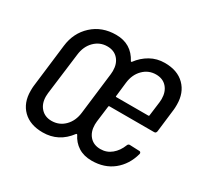

<svg xmlns="http://www.w3.org/2000/svg" viewBox="-115 -666 868 826"><g transform="rotate(30 319.0 -253.0)"><path d="M595 -233H373Q369 -233 369 -229L359 -150Q358 -144 358 -134Q358 -98 377.5 -76Q397 -54 431 -54Q462 -54 485.5 -73.5Q509 -93 521 -124Q524 -133 532 -133L581 -131Q585 -131 587 -127.5Q589 -124 588 -120Q572 -61 529 -26.5Q486 8 423 8Q384 8 356.5 -9.5Q329 -27 314 -58Q311 -61 308 -58Q259 8 180 8Q117 8 81.5 -27Q46 -62 46 -121Q46 -137 47 -145L73 -360Q81 -428 128 -471Q175 -514 245 -514Q321 -514 356 -447Q358 -444 361 -447Q384 -478 416 -496Q448 -514 487 -514Q550 -514 585.5 -478.5Q621 -443 621 -384Q621 -368 620 -360L606 -243Q604 -233 595 -233ZM310 -372Q310 -408 290.5 -430Q271 -452 237 -452Q200 -452 173.5 -425.5Q147 -399 142 -356L116 -150Q115 -144 115 -134Q115 -98 135 -76Q155 -54 188 -54Q226 -54 252.5 -80.5Q279 -107 284 -150L309 -356Q310 -362 310 -372ZM384 -356 376 -286Q375 -285 376 -283.5Q377 -282 379 -282H538Q542 -282 542 -286L551 -356Q552 -362 552 -372Q552 -408 532.5 -430Q513 -452 479 -452Q442 -452 415.5 -425.5Q389 -399 384 -356Z"/></g></svg>

Font: Barlow Condensed
Style: Italic
Weight: 400
Width: 3
Italic angle: -7°
Designer: Jeremy Tribby
Foundry: Tribby Type
Version: Version 1.408